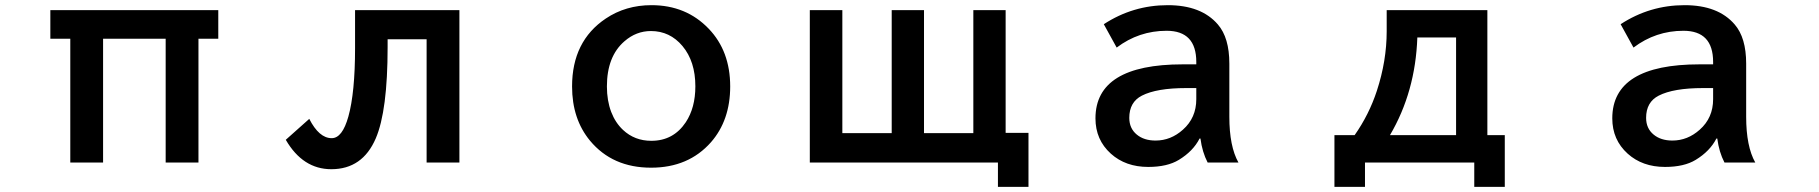

<svg xmlns="http://www.w3.org/2000/svg" viewBox="-20 -604 7040 743"><path d="M174.8 -564.9H824.7V-454.1H748V24.9H621.1V-454.1H378.9V24.9H252V-454.1H174.8Z M1354 -564.9H1757.8V24.9H1630.9V-452.1H1480V-422.4Q1480 -175.3 1434.1 -68.4Q1382.8 50.8 1262.2 50.8Q1151.9 50.8 1085.9 -63L1176.8 -144Q1214.8 -69.3 1263.7 -69.3Q1304.7 -69.3 1328.1 -152.8Q1354 -245.6 1354 -418Z M2501 -584Q2635.3 -584 2722.7 -492.7Q2805.7 -406.2 2805.7 -269.5Q2805.7 -138.7 2731.4 -53.7Q2644.5 44.9 2499.5 44.9Q2350.1 44.9 2263.2 -59.6Q2193.8 -143.6 2193.8 -269.5Q2193.8 -444.8 2324.2 -532.2Q2401.4 -584 2501 -584ZM2499 -483.9Q2441.9 -483.9 2396.5 -444.3Q2328.6 -385.7 2328.6 -269.5Q2328.6 -214.8 2345.2 -170.9Q2361.3 -128.9 2391.1 -101.1Q2436 -59.1 2500.5 -59.1Q2585.9 -59.1 2633.8 -130.9Q2670.9 -187 2670.9 -270Q2670.9 -366.2 2621.1 -425.8Q2572.3 -483.9 2499 -483.9Z M3113.8 -564.9H3239.7V-88.9H3430.7V-564.9H3555.7V-88.9H3746.6V-564.9H3871.6V-89.8H3960V119.1H3841.8V24.9H3113.8Z M4609.4 -355V-364.3Q4609.4 -484.9 4494.6 -484.9Q4387.2 -484.9 4301.3 -419.9L4251.5 -510.3Q4364.3 -584 4499 -584Q4628.9 -584 4692.9 -509.3Q4737.3 -458 4737.3 -357.9V-151.9Q4737.3 -37.6 4772.5 24.9H4653.3Q4632.3 -15.6 4625.5 -67.9H4622.1Q4597.2 -19 4542 14.6Q4497.1 42 4423.3 42Q4335.9 42 4278.8 -9.3Q4219.2 -63 4219.2 -146Q4219.2 -355 4557.1 -355ZM4609.4 -263.2H4570.3Q4456.1 -263.2 4398.9 -233.9Q4350.1 -209 4350.1 -147.9Q4350.1 -106.9 4379.4 -83Q4407.2 -60.1 4451.7 -60.1Q4510.7 -60.1 4557.6 -102.1Q4609.4 -147.9 4609.4 -220.2Z M5346.2 -564.9H5735.8V-81.1H5803.2V119.1H5685.1V24.9H5262.2V119.1H5144V-81.1H5222.2Q5277.8 -160.2 5308.1 -252.4Q5346.2 -368.7 5346.2 -482.9ZM5614.7 -459H5464.8Q5457.5 -248.5 5358.9 -81.1H5614.7Z M6609.4 -355V-364.3Q6609.4 -484.9 6494.6 -484.9Q6387.2 -484.9 6301.3 -419.9L6251.5 -510.3Q6364.3 -584 6499 -584Q6628.9 -584 6692.9 -509.3Q6737.3 -458 6737.3 -357.9V-151.9Q6737.3 -37.6 6772.5 24.9H6653.3Q6632.3 -15.6 6625.5 -67.9H6622.1Q6597.2 -19 6542 14.6Q6497.1 42 6423.3 42Q6335.9 42 6278.8 -9.3Q6219.2 -63 6219.2 -146Q6219.2 -355 6557.1 -355ZM6609.4 -263.2H6570.3Q6456.1 -263.2 6398.9 -233.9Q6350.1 -209 6350.1 -147.9Q6350.1 -106.9 6379.4 -83Q6407.2 -60.1 6451.7 -60.1Q6510.7 -60.1 6557.6 -102.1Q6609.4 -147.9 6609.4 -220.2Z"/></svg>

Font: BIZ UDGothic
Style: Bold
Weight: 700
Monospace: yes
Designer: TypeBank Co., Ltd.
Foundry: Morisawa Inc.
Version: Version 1.05